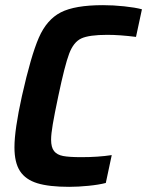

<svg xmlns="http://www.w3.org/2000/svg" viewBox="-20 -716 570 744"><path d="M36 -145Q36 -213 65 -344Q100 -500 130.5 -570Q161 -640 215.5 -668Q270 -696 379 -696Q419 -696 461.5 -691.5Q504 -687 530 -680L507 -573Q444 -581 396 -581Q325 -581 295 -567Q265 -553 248 -508Q231 -463 206 -344Q191 -273 184.5 -234.5Q178 -196 178 -175Q178 -145 189.5 -130.5Q201 -116 224.5 -111.5Q248 -107 295 -107Q360 -107 413 -115L390 -7Q363 0 323 4Q283 8 248 8Q170 8 124.5 -6Q79 -20 57.5 -53Q36 -86 36 -145Z"/></svg>

Font: Saira Semi Condensed SemiBold
Style: Italic
Weight: 600
Width: 4
Italic angle: -12°
Designer: Hector Gatti with collaboration of the Omnibus-Type team
Foundry: Omnibus-Type
Version: Version 1.001; ttfautohint (v1.8)